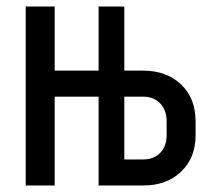

<svg xmlns="http://www.w3.org/2000/svg" viewBox="-20 -570 640 590"><path d="M59 0V-550H148V-353H283V-550H362V-353H419Q492 -353 536.5 -310.5Q581 -268 581 -197V-154Q581 -85 536.5 -42.5Q492 0 420 0H283V-273H148V0ZM362 -80H419Q453 -80 472.5 -100.5Q492 -121 492 -154V-198Q492 -231 472.5 -252Q453 -273 419 -273H362Z"/></svg>

Font: Pitagon Sans Mono Medium
Style: Regular
Weight: 500
Monospace: yes
Designer: Travis Tran
Foundry: Pitagon
Version: Version 1.001; ttfautohint (v1.8.4.7-5d5b);gftools[0.9.26]